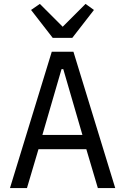

<svg xmlns="http://www.w3.org/2000/svg" viewBox="-20 -963 640 983"><path d="M570 0 356 -698H245L31 0H118L177 -199H422L481 0ZM402 -272H197L295 -609H304ZM350 -769 461 -912 418 -943 301 -826 184 -943 139 -912 250 -769Z"/></svg>

Font: IBM Mono
Style: Regular
Weight: 400
Monospace: yes
Designer: Mike Abbink, Paul van der Laan, Pieter van Rosmalen
Foundry: Bold Monday
Version: Version 2.3